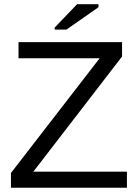

<svg xmlns="http://www.w3.org/2000/svg" viewBox="-20 -887 651 907"><path d="M579.6 0V-76.2H137.7L556.6 -620.1V-688H67.4V-611.8H450.7L31.7 -69.8V0ZM238.3 -747.1H293.9L445.3 -853V-867.2H344.2L238.3 -756.8Z"/></svg>

Font: Arimo
Style: Regular
Weight: 400
Designer: Steve Matteson
Foundry: Monotype Imaging Inc.
Version: Version 1.32